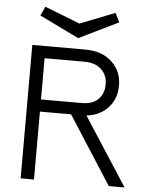

<svg xmlns="http://www.w3.org/2000/svg" viewBox="-58 -900 724 946"><g transform="rotate(5 304.5 -426.5)"><path d="M146 -336V0H80V-660H342Q425 -660 474 -614Q523 -568 523 -498Q523 -432 482.5 -388Q442 -344 376 -337L594 0H516L300 -336ZM347 -396Q401 -396 429 -424Q457 -452 457 -498Q457 -543 427 -571.5Q397 -600 342 -600H146V-396ZM302 -713 107 -808 128 -853 302 -785 475 -853 497 -808Z"/></g></svg>

Font: Lil Grotesk
Style: Regular
Weight: 400
Designer: Bastien Sozeau
Foundry: NBR — Bastien Sozeau
Version: Version 4.002; ttfautohint (v1.8.4.7-5d5b)